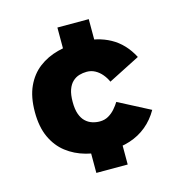

<svg xmlns="http://www.w3.org/2000/svg" viewBox="-104 -797 858 893"><g transform="rotate(-15 325.0 -350.0)"><path d="M337 -85Q278.5 -85 226.2 -99.2Q174 -113.5 134 -144.5Q94 -175.5 71 -225.5Q48 -275.5 48 -347Q48 -419.5 71 -469.5Q94 -519.5 134 -550Q174 -580.5 226.2 -594.2Q278.5 -608 337 -608Q418 -608 479.2 -574.5Q540.5 -541 577 -471L424 -393Q415.5 -412.5 401.5 -429.2Q387.5 -446 369.2 -456Q351 -466 329 -466Q310.5 -466 292.8 -460.8Q275 -455.5 260.8 -442.2Q246.5 -429 238.2 -405.8Q230 -382.5 230 -347Q230 -312 238.2 -288.8Q246.5 -265.5 260.8 -252Q275 -238.5 292.8 -232.8Q310.5 -227 329 -227Q352.5 -227 370.8 -237.5Q389 -248 402.8 -263.8Q416.5 -279.5 426 -295L578 -216Q553.5 -173 518 -143.8Q482.5 -114.5 437 -99.8Q391.5 -85 337 -85ZM251 0V-123H402V0ZM251 -580V-700H402V-580Z"/></g></svg>

Font: Trispace Thin ExtraBold
Style: Regular
Weight: 800
Version: Version 1.210